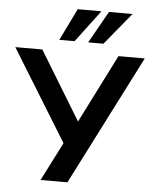

<svg xmlns="http://www.w3.org/2000/svg" viewBox="-73 -990 826 1040"><g transform="rotate(5 340.0 -469.5)"><path d="M187 0 307 -236 303 -194 -12 -705H135L361 -334H362L549 -705H692L333 0ZM222 -765 307 -939H436L305 -765ZM379 -765 477 -939H605L462 -765Z"/></g></svg>

Font: Nunito Sans 7pt
Style: Bold
Weight: 700
Designer: Vernon Adams
Foundry: Vernon Adams
Version: Version 3.101;gftools[0.9.27]